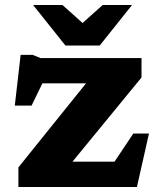

<svg xmlns="http://www.w3.org/2000/svg" viewBox="-20 -752 646 772"><path d="M54 0V-79L326 -417H150.5L107 -327.5H39.5L63 -531.5H111L143 -518.5H549V-440.5L271.5 -102H440.5L516 -215H579L530.5 0ZM511 -732 381 -569H243L113 -732H231L312 -659.5L393 -732Z"/></svg>

Font: Newsreader Caption
Style: Bold
Weight: 700
Designer: Hugues Gentile
Foundry: Production Type
Version: Version 1.001